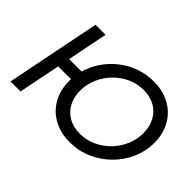

<svg xmlns="http://www.w3.org/2000/svg" viewBox="-120 -1021 1341 1341"><g transform="rotate(45 550.5 -350.0)"><path d="M56 0 196 -700H295L235 -400H358Q377 -466 415.5 -522Q454 -578 508 -620Q562 -662 627.5 -685Q693 -708 764 -708Q856 -708 924.5 -670Q993 -632 1031.5 -564Q1070 -496 1070 -407Q1070 -323 1036.5 -248Q1003 -173 944.5 -115.5Q886 -58 810 -25Q734 8 648 8Q558 8 489 -29.5Q420 -67 381.5 -135Q343 -203 343 -293Q343 -301 343 -310H217L155 0ZM656 -84Q719 -84 775.5 -109.5Q832 -135 875.5 -179.5Q919 -224 943.5 -281Q968 -338 968 -401Q968 -465 942 -513.5Q916 -562 868 -589Q820 -616 757 -616Q694 -616 637.5 -590.5Q581 -565 538 -520.5Q495 -476 470 -419Q445 -362 445 -299Q445 -235 471 -186.5Q497 -138 544.5 -111Q592 -84 656 -84Z"/></g></svg>

Font: Montserrat Medium
Style: Italic
Weight: 500
Italic angle: -11.3°
Designer: Julieta Ulanovsky
Foundry: Julieta Ulanovsky
Version: Version 9.000; ttfautohint (v1.8.4.7-5d5b)